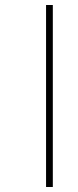

<svg xmlns="http://www.w3.org/2000/svg" viewBox="-20 -682 310 767"><path d="M164 -662H191V65H164Z"/></svg>

Font: Noto Serif Sinhala Condensed Thin
Style: Regular
Weight: 100
Width: 3
Designer: Jelle Bosma - Monotype Design Team
Foundry: Monotype Imaging Inc.
Version: Version 2.007; ttfautohint (v1.8.4.7-5d5b)